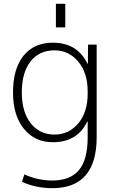

<svg xmlns="http://www.w3.org/2000/svg" viewBox="-20 -753 603 1003"><path d="M272 -610V-733H321V-610ZM265 -50Q339 -50 388.5 -108Q438 -166 438 -265V-275Q438 -373 388.5 -431.5Q339 -490 265 -490Q185 -490 139.5 -432Q94 -374 94 -270Q94 -168 140.5 -109Q187 -50 265 -50ZM48 -270Q48 -394 103 -462Q158 -530 256 -530Q384 -530 437 -420H439L440 -520H485V-37Q485 230 253 230Q168 230 95 197L107 158Q178 190 253 190Q347 190 392.5 135.5Q438 81 438 -35V-118H436Q384 -10 256 -10Q162 -10 105 -80Q48 -150 48 -270Z"/></svg>

Font: Mplus 1p Light
Style: Regular
Weight: 300
Version: Version 1.061